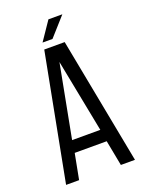

<svg xmlns="http://www.w3.org/2000/svg" viewBox="-155 -919 771 998"><g transform="rotate(-20 230.0 -420.0)"><path d="M318 -840H241L171 -737H226ZM132 -141H309L336 0H414L280 -700H167L33 0H105ZM142 -208 219 -612 298 -208Z"/></g></svg>

Font: Bebas Neue Regular two
Style: Regular2
Weight: 400
Designer: Ryoichi Tsunekawa & LGV (GE)
Foundry: Free Software Foundation, Inc.
Version: Version 1.003 August 13, 2016